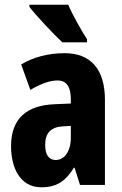

<svg xmlns="http://www.w3.org/2000/svg" viewBox="-20 -786 518 816"><path d="M270 -766H105V-757C131 -722 211 -637 245 -606H350V-619C330 -649 287 -725 270 -766ZM255 -560C185 -560 121 -543 70 -512L109 -404C155 -431 193 -444 224 -444C263 -444 281 -417 281 -364V-346L211 -343C92 -338 27 -281 27 -165C27 -76 63 10 156 10C222 10 259 -17 294 -73H297L320 0H426V-362C426 -494 363 -560 255 -560ZM247 -249 281 -251V-201C281 -143 254 -106 217 -106C188 -106 172 -127 172 -171C172 -221 197 -246 247 -249Z"/></svg>

Font: Noto Sans Arabic UI XCn XBd
Style: Regular
Weight: 800
Width: 2
Designer: Monotype Design Team, Nadine Chahine and Nizar Qandah
Foundry: Monotype Imaging Inc.
Version: Version 2.010